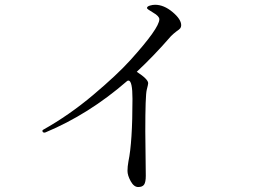

<svg xmlns="http://www.w3.org/2000/svg" viewBox="-20 -754 1040 789"><path d="M154.3 -216.8Q154.3 -218.8 157.2 -220.7Q263.7 -280.3 362.3 -363.3Q460.9 -446.3 515.6 -506.8Q634.8 -638.7 634.8 -674.8Q634.8 -687.5 609.4 -702.1Q584 -716.8 584 -720.7Q584 -727.5 595.7 -731Q607.4 -734.4 617.2 -734.4Q653.3 -734.4 689 -704.6Q724.6 -674.8 724.6 -650.4Q724.6 -642.6 720.7 -637.7Q716.8 -632.8 705.1 -625Q693.4 -616.2 682.6 -605.5Q612.3 -524.4 542 -459Q588.9 -428.7 588.9 -412.1Q588.9 -407.2 583 -384.8Q577.1 -361.3 577.1 -213.9L579.1 -31.2Q579.1 -5.9 572.3 4.4Q565.4 14.6 547.9 14.6Q530.3 14.6 517.1 -9.3Q503.9 -33.2 503.9 -51.8Q503.9 -69.3 507.8 -90.8Q524.4 -169.9 524.4 -347.7Q524.4 -422.9 507.8 -422.9Q503.9 -422.9 501 -419.9Q344.7 -284.2 167 -210Q165 -209 163.1 -209Q154.3 -209 154.3 -216.8Z"/></svg>

Font: GenEi Koburi Mincho v6
Style: Regular
Weight: 400
Designer: o_tamon (Modified)
Foundry: o_tamon / Adobe Systems Incorporated
Version: Version 6.1